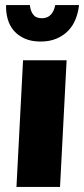

<svg xmlns="http://www.w3.org/2000/svg" viewBox="-20 -738 332 758"><path d="M71 -500H243L217 0H45ZM140 -574Q104 -574 78 -585.5Q52 -597 35 -616.5Q18 -636 10.5 -662.5Q3 -689 4 -718H98Q100 -695 111 -680.5Q122 -666 145 -666Q168 -666 181 -680.5Q194 -695 198 -718H292Q289 -689 278.5 -662.5Q268 -636 249 -616.5Q230 -597 203 -585.5Q176 -574 140 -574Z"/></svg>

Font: Kilde Sans Black
Style: Regular
Weight: 900
Italic angle: -3°
Designer: Paul D. Hunt
Foundry: Adobe Systems Incorporated
Version: Version 1.050;PS Version 1.000;hotconv 1.0.70;makeotf.lib2.5